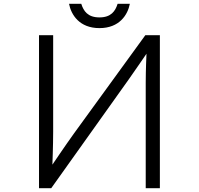

<svg xmlns="http://www.w3.org/2000/svg" viewBox="-20 -954 1040 1004"><path d="M595 -934C583 -896 561 -863 500 -863C439 -863 417 -896 405 -934H341C352 -877 395 -807 500 -807C605 -807 648 -877 659 -934ZM816 30V-770H740L366 -255C320 -191 254 -93 254 -93C254 -93 258 -195 258 -264V-770H184V30H248L654 -540C688 -588 746 -673 746 -673C746 -673 742 -590 742 -522V30Z"/></svg>

Font: LINE Seed JP App_OTF Regular
Style: Regular
Weight: 400
Designer: LY Corporation & Fontrix & Fontworks
Version: Version 1.002